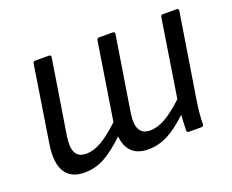

<svg xmlns="http://www.w3.org/2000/svg" viewBox="-88 -630 947 783"><g transform="rotate(-20 386.0 -238.0)"><path d="M159 11Q100 11 75.5 -29Q51 -69 63 -147L115 -478Q117 -487 124 -487H184Q193 -487 193 -478L141 -152Q134 -106 146 -82.5Q158 -59 192 -59Q224 -59 258.5 -79Q293 -99 339 -142L392 -478Q394 -487 401 -487H461Q470 -487 470 -478L418 -152Q411 -106 423.5 -82.5Q436 -59 469 -59Q501 -59 536 -79Q571 -99 616 -141L669 -478Q671 -487 678 -487H738Q747 -487 747 -478L690 -121Q685 -92 682 -62.5Q679 -33 679 -10Q679 0 669 0H615Q606 0 606 -9Q606 -25 607 -41Q608 -57 609 -76Q563 -32 522 -10.5Q481 11 436 11Q391 11 366 -12.5Q341 -36 337 -81Q288 -34 247 -11.5Q206 11 159 11Z"/></g></svg>

Font: Sofia Sans Semi Condensed
Style: Italic
Weight: 400
Italic angle: -9°
Designer: Botio Nikoltchev, Ani Petrova
Foundry: lettersoup
Version: Version 4.101